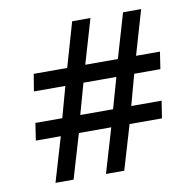

<svg xmlns="http://www.w3.org/2000/svg" viewBox="-78 -774 875 858"><g transform="rotate(-10 359.0 -345.0)"><path d="M105.5 4.4 165 -196.8H51.8L63.5 -274.9H185.5L224.1 -414.6H81.5L94.2 -492.2H246.1L304.2 -693.8H387.2L328.1 -492.2H476.1L535.2 -693.8H617.2L558.6 -492.2H667L655.3 -414.6H536.6L498.5 -274.9H636.2L624 -196.8H477.1L417.5 4.4H334.5L394 -196.8H247.1L187.5 4.4ZM267.1 -274.9H416L455.6 -414.6H306.2Z"/></g></svg>

Font: Kameron SemiBold
Style: Regular
Weight: 600
Designer: Vernon Adams
Foundry: Vernon Adams
Version: Version 1.100